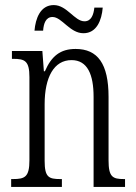

<svg xmlns="http://www.w3.org/2000/svg" viewBox="-20 -737 536 757"><path d="M309 -606C361 -606 381 -657 385 -707H352C349 -679 340 -653 313 -653C274 -653 244 -717 192 -717C139 -717 120 -664 116 -616H150C152 -645 161 -670 187 -670C224 -670 255 -606 309 -606ZM24 0H224V-31H218C172 -31 156 -38 156 -103V-326C156 -433 193 -500 262 -500C325 -500 349 -443 349 -355V0H473V-31H469C424 -31 408 -39 408 -105V-355C408 -486 365 -544 278 -544C218 -544 183 -516 157 -456H153L147 -536H27V-505H32C78 -505 96 -497 96 -433V-105C96 -39 78 -31 31 -31H24Z"/></svg>

Font: Noto Serif Tamil ExtraCondensed Light
Style: Italic
Weight: 300
Width: 2
Italic angle: -12°
Designer: Indian Type Foundry, Tom Grace, and the Monotype Design Team
Foundry: Monotype Imaging Inc.
Version: Version 2.003